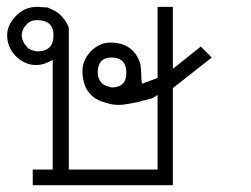

<svg xmlns="http://www.w3.org/2000/svg" viewBox="-20 -544 737 564"><path d="M442.9 -45.9V-265.1L433.1 -258.8Q430.2 -256.3 425.5 -254.9Q420.9 -253.4 415 -252Q409.2 -249.5 404.1 -249.3Q398.9 -249 389.2 -245.1Q366.2 -240.2 351.6 -238Q336.9 -235.8 330.1 -235.8Q318.8 -235.8 309.1 -237.5Q299.3 -239.3 287.1 -243.2Q222.2 -261.7 222.2 -336.9Q222.2 -352.1 228.8 -366.7Q235.4 -381.3 246.6 -393.1Q257.8 -404.8 272.7 -411.9Q287.6 -418.9 304.2 -418.9Q372.1 -418.9 392.1 -356.9Q392.6 -355 393.1 -350.6Q393.6 -346.2 394 -340.8Q394.5 -335.4 394.8 -330.1Q395 -324.7 395 -321.8Q395 -316.4 395.5 -310.5Q396 -304.7 397 -297.9L442.9 -314.9V-523.9H487.8V-341.8L569.8 -407.2L602.1 -375L487.8 -285.2V0H76.2V-45.9H134.8V-368.2Q123.5 -361.3 111.3 -357.2Q99.1 -353 85 -353Q69.3 -353 54.4 -359.6Q39.6 -366.2 27.6 -377.9Q15.6 -389.6 8.3 -405.5Q1 -421.4 1 -439.9Q1 -471.2 26.9 -497.1Q52.2 -523.9 88.9 -523.9L120.1 -522L141.1 -512.2Q156.2 -504.4 169.9 -485.8Q173.8 -480.5 177.5 -473.1Q181.2 -465.8 182.1 -462.9V-45.9ZM43.9 -439Q43.9 -423.8 58.1 -407.2Q66.9 -396 88.9 -393.1Q137.2 -393.1 137.2 -439.9Q137.2 -484.9 88.9 -484.9Q69.3 -484.9 58.1 -472.2Q43.9 -458 43.9 -439ZM307.1 -375Q267.1 -375 267.1 -330.1Q267.1 -321.8 269.8 -314.7Q272.5 -307.6 277.8 -300.8Q283.2 -295.4 290.8 -292.5Q298.3 -289.6 308.1 -287.1Q351.1 -287.1 351.1 -330.1Q351.1 -375 307.1 -375Z"/></svg>

Font: Defago Noto Sans
Style: Regular
Weight: 400
Designer: John M. Durdin
Foundry: Lao IT Dev Co., Ltd.
Version: Version 1.000 2007 initial release